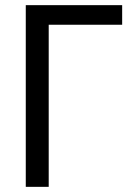

<svg xmlns="http://www.w3.org/2000/svg" viewBox="-20 -725 518 745"><path d="M80 0V-705H454V-629H169V0Z"/></svg>

Font: Nunito Sans 10pt Condensed Medium
Style: Regular
Weight: 500
Width: 3
Designer: Vernon Adams
Foundry: Vernon Adams
Version: Version 3.101;gftools[0.9.27]